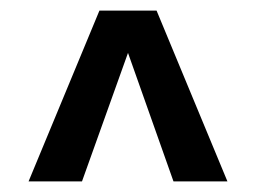

<svg xmlns="http://www.w3.org/2000/svg" viewBox="-20 -830 483 363"><path d="M34 -487 168 -810H276L410 -487H308L222 -730L135 -487Z"/></svg>

Font: Oswald
Style: Regular
Weight: 400
Designer: Vernon Adams
Foundry: Vernon Adams
Version: Version 4.103; ttfautohint (v1.8.3)